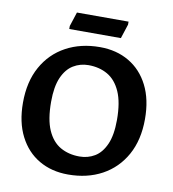

<svg xmlns="http://www.w3.org/2000/svg" viewBox="-87 -850 848 941"><g transform="rotate(10 337.5 -379.5)"><path d="M314 15.3Q231.7 15.3 169.2 -21.3Q106.6 -57.9 71.3 -127.2Q35.9 -196.5 35.9 -293.5Q35.9 -398 77.4 -472.6Q118.9 -547.2 192.3 -587Q265.7 -626.9 361 -626.9Q443.7 -626.9 506.2 -590Q568.8 -553.2 603.8 -484.1Q638.9 -415 638.9 -317.5Q638.9 -213.5 597.5 -138.9Q556 -64.3 482.9 -24.5Q409.7 15.3 314 15.3ZM354 -81.4Q395.7 -81.4 429.6 -101.7Q463.5 -122 484 -168.1Q504.4 -214.2 504.4 -289.5Q504.4 -376.9 480.9 -429.8Q457.4 -482.6 416.1 -506.4Q374.8 -530.1 321 -530.1Q279.7 -530.1 245.5 -509.3Q211.3 -488.5 191.1 -442.7Q171 -396.9 171 -321.5Q171 -233.7 194.2 -181Q217.5 -128.4 258.8 -104.9Q300.1 -81.4 354 -81.4ZM476.7 -774.1V-759.1L453.6 -688.1H196.7V-703.1L219.8 -774.1Z"/></g></svg>

Font: Ancizar Sans Thin
Style: Regular
Weight: 100
Designer: Cesar Puertas, Viviana Monsalve, Julian Moncada, Julian Prieto, Jose Castro, Mariel Hernandez, Felipe Aragon, Sara Alarc
Version: Version 8.100